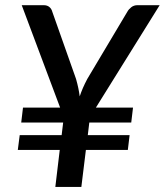

<svg xmlns="http://www.w3.org/2000/svg" viewBox="-20 -740 652 760"><path d="M71 -314H218L66 -719.5H152.5Q167 -719.5 175.5 -712.2Q184 -705 187 -693.5L281 -427.5Q286.5 -408 290 -391.2Q293.5 -374.5 295.5 -358.5Q301 -375 308.2 -391.8Q315.5 -408.5 325.5 -427.5L484 -693.5Q489.5 -703.5 499.8 -711.5Q510 -719.5 524.5 -719.5H612L359.5 -314H506.5L499.5 -255H333.5L327.5 -205H493L486 -146.5H320L302 0H199L216.5 -146.5H50.5L58 -205H224L230 -255H64Z"/></svg>

Font: Lato Semibold
Style: Italic
Weight: 600
Italic angle: -7°
Designer: Lukasz Dziedzic
Foundry: tyPoland Lukasz Dziedzic
Version: Version 2.006; 2014-01-15